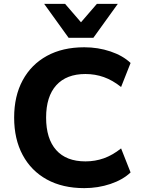

<svg xmlns="http://www.w3.org/2000/svg" viewBox="-20 -960 731 991"><path d="M415 11Q303 11 222 -33.5Q141 -78 97 -160Q53 -242 53 -353Q53 -464 97 -545.5Q141 -627 222 -671.5Q303 -716 415 -716Q486 -716 550 -694.5Q614 -673 654 -635L605 -511Q561 -546 516 -562Q471 -578 421 -578Q323 -578 270.5 -520Q218 -462 218 -353Q218 -244 270 -185.5Q322 -127 421 -127Q471 -127 516 -143Q561 -159 605 -194L654 -70Q614 -32 550 -10.5Q486 11 415 11ZM334 -765 208 -940H316L398 -845L480 -940H588L462 -765Z"/></svg>

Font: Nunito Sans 11pt ExtraBold
Style: Regular
Weight: 800
Version: Version 3.101;gftools[0.9.27]